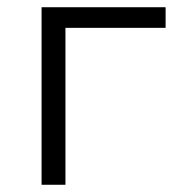

<svg xmlns="http://www.w3.org/2000/svg" viewBox="-20 -511 498 531"><path d="M95 0V-491H438V-434H161V0Z"/></svg>

Font: Nunito Sans 9pt Light
Style: Regular
Weight: 300
Version: Version 3.101;gftools[0.9.27]